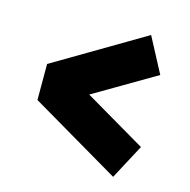

<svg xmlns="http://www.w3.org/2000/svg" viewBox="-87 -699 725 731"><g transform="rotate(15 275.0 -333.5)"><path d="M252 -333 494 -191 421 -54 67 -262V-404L421 -613L494 -475Z"/></g></svg>

Font: Biryani Heavy
Style: Regular
Weight: 900
Designer: Dan Reynolds and Mathieu Réguer
Foundry: Dan Reynolds and Mathieu Réguer
Version: Version 1.003; ttfautohint (v1.1) -l 5 -r 5 -G 72 -x 0 -D la